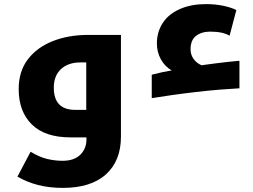

<svg xmlns="http://www.w3.org/2000/svg" viewBox="-20 -669 1232 935"><path d="M719 -305Q776 -320 816 -326Q783 -345 763.5 -380Q744 -415 744 -458Q744 -521 781 -569Q810 -606 862 -627.5Q914 -649 983 -649Q1030 -649 1069 -640.5Q1108 -632 1131 -620L1098 -495Q1065 -515 1004 -515Q962 -515 935 -494.5Q908 -474 908 -429Q908 -402 923 -381.5Q938 -361 962 -351L982 -354Q997 -356 1026.5 -360Q1056 -364 1089 -367.5Q1122 -371 1146 -373V-239Q1106 -237 1050.5 -232.5Q995 -228 934.5 -221Q874 -214 817.5 -206Q761 -198 719 -191ZM286 246Q220 246 165.5 232Q111 218 65 191L129 70Q172 96 209.5 105Q247 114 285 114Q341 114 371 84.5Q401 55 401 10V0H323Q199 0 135 -63Q71 -126 71 -235Q71 -322 116 -380.5Q161 -439 237.5 -469Q314 -499 409 -499H569V-4Q569 114 496 180Q423 246 286 246ZM400 -134V-365H372Q312 -365 277 -332.5Q242 -300 242 -242Q242 -134 346 -134Z"/></svg>

Font: Noto Kufi Arabic ExtraBold
Style: Regular
Weight: 800
Designer: Monotype Design Team, David Williams, Khaled Hosny
Foundry: Google LLC
Version: Version 2.109; ttfautohint (v1.8.4.7-5d5b)